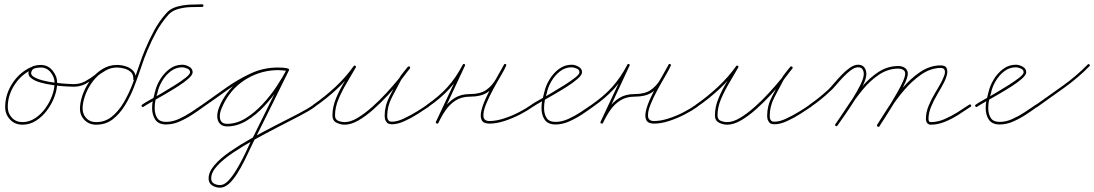

<svg xmlns="http://www.w3.org/2000/svg" viewBox="-20 -567 5072 890"><path d="M130 -252Q132 -247 127 -244Q78 -221 47 -173Q16 -125 16 -71Q16 -42 35 -21.5Q54 -1 84 -1Q115 -1 142 -18.5Q169 -36 189.5 -64Q210 -92 221.5 -123.5Q233 -155 233 -183Q233 -209 215 -231.5Q197 -254 169 -254Q158 -254 144 -251Q130 -248 126 -236Q120 -221 136 -211Q152 -201 179 -194Q206 -187 235.5 -183.5Q265 -180 289 -178.5Q313 -177 321 -177Q327 -177 327 -171Q327 -165 321 -165Q310 -165 284 -166.5Q258 -168 226 -172.5Q194 -177 166 -185Q138 -193 122.5 -206.5Q107 -220 114 -240Q120 -257 137 -261.5Q154 -266 169 -266Q202 -266 223.5 -240Q245 -214 245 -183Q245 -152 232.5 -118.5Q220 -85 198 -55.5Q176 -26 147 -7.5Q118 11 84 11Q49 11 26.5 -13Q4 -37 4 -71Q4 -129 37 -180Q70 -231 122 -255Q127 -257 130 -252Z M321 -177Q351 -177 375.5 -190.5Q400 -204 422.5 -221.5Q445 -239 469 -252.5Q493 -266 523 -266Q523 -266 523 -266Q523 -266 523 -266Q523 -266 522.5 -266Q522 -266 522 -266Q543 -266 563.5 -259.5Q584 -253 597.5 -238.5Q611 -224 609 -200Q609 -194 603 -194Q597 -195 598 -201Q599 -221 587 -232.5Q575 -244 557 -249Q539 -254 522 -254Q489 -254 461 -236.5Q433 -219 411.5 -191.5Q390 -164 377.5 -132Q365 -100 363 -71Q361 -41 378.5 -21Q396 -1 426 -1Q467 -1 498 -26Q529 -51 552.5 -90.5Q576 -130 593.5 -175.5Q611 -221 625 -263.5Q639 -306 652 -336Q671 -382 694.5 -425.5Q718 -469 751 -506Q769 -527 798.5 -535.5Q828 -544 860 -545.5Q892 -547 917 -547Q923 -547 923 -541Q923 -535 917 -535Q894 -535 863.5 -534Q833 -533 805 -525Q777 -517 760 -498Q728 -462 704.5 -419Q681 -376 663 -332Q649 -300 634.5 -256Q620 -212 602 -165.5Q584 -119 559.5 -79Q535 -39 502.5 -14Q470 11 426 11Q391 11 369.5 -13Q348 -37 351 -72Q353 -103 366.5 -137Q380 -171 403 -200.5Q426 -230 456.5 -248Q487 -266 522 -266Q543 -266 563.5 -259.5Q584 -253 597.5 -238.5Q611 -224 609 -200Q609 -194 603 -194Q597 -195 598 -201Q599 -221 587 -232.5Q575 -244 557 -249Q539 -254 522 -254Q522 -254 522 -254Q522 -254 522 -254Q522 -254 522 -254Q522 -254 522 -254Q494 -254 470.5 -240.5Q447 -227 424.5 -209.5Q402 -192 377 -178.5Q352 -165 321 -165Q315 -165 315 -171Q315 -177 321 -177Z M637 -74Q634 -78 639 -82Q648 -89 673.5 -103Q699 -117 730.5 -135.5Q762 -154 792 -173Q822 -192 841.5 -207.5Q861 -223 861 -232Q861 -244 847.5 -249.5Q834 -255 825 -255Q795 -255 771 -236.5Q747 -218 731 -190.5Q715 -163 710 -137Q710 -137 710 -137Q710 -137 710 -137Q710 -136 710 -136Q710 -136 710 -136Q704 -119 700.5 -102Q697 -85 697 -66Q697 -39 708.5 -20.5Q720 -2 750 -2Q779 -2 809 -15.5Q839 -29 867 -47.5Q895 -66 918 -82Q922 -85 926 -80Q929 -76 924 -72Q901 -55 872 -36Q843 -17 812 -3.5Q781 10 750 10Q715 10 700 -12Q685 -34 685 -66Q685 -86 689 -103.5Q693 -121 698 -140Q698 -140 698 -140Q698 -140 698 -139Q698 -139 698 -139Q698 -139 698 -139Q704 -168 721.5 -197.5Q739 -227 765.5 -247Q792 -267 825 -267Q840 -267 856.5 -258Q873 -249 873 -232Q873 -220 853.5 -202.5Q834 -185 804 -166Q774 -147 742 -128.5Q710 -110 683.5 -95Q657 -80 645 -72Q641 -69 637 -74Z M916 -74Q913 -78 918 -82Q969 -118 1025 -158Q1081 -198 1141 -226Q1201 -254 1267 -254Q1278 -254 1288.5 -253Q1299 -252 1310 -251Q1316 -250 1315 -244Q1314 -238 1308 -239Q1290 -242 1271 -242Q1193 -242 1126.5 -203.5Q1060 -165 1022 -96Q1014 -81 1006.5 -63Q999 -45 999 -28Q999 7 1033 7Q1077 7 1119 -19Q1161 -45 1198 -85Q1235 -125 1263.5 -168.5Q1292 -212 1309 -246Q1311 -251 1317 -248Q1322 -246 1319 -240Q1281 -163 1243 -86Q1205 -9 1166 69Q1166 69 1166 69Q1166 69 1166 69Q1166 69 1166 69Q1166 69 1166 69Q1156 87 1142.5 116.5Q1129 146 1113 178Q1097 210 1079 238.5Q1061 267 1041 285Q1021 303 1000 303Q980 303 963.5 292.5Q947 282 947 260Q947 230 974.5 198Q1002 166 1048 134.5Q1094 103 1148.5 72.5Q1203 42 1258 14Q1313 -14 1359.5 -38Q1406 -62 1434 -82Q1438 -85 1442 -80Q1445 -76 1440 -72Q1414 -53 1368.5 -29.5Q1323 -6 1268.5 22Q1214 50 1160 80Q1106 110 1060 141Q1014 172 986.5 202Q959 232 959 260Q959 277 972 284Q985 291 1000 291Q1018 291 1036 273Q1054 255 1071.5 227Q1089 199 1105 167.5Q1121 136 1133.5 108Q1146 80 1156 63Q1156 63 1156 63Q1156 63 1156 63Q1156 63 1156 63Q1156 63 1156 63Q1194 -14 1232 -91Q1270 -168 1309 -246Q1311 -251 1317 -248Q1322 -246 1319 -240Q1302 -204 1272.5 -160Q1243 -116 1205 -75Q1167 -34 1123 -7.5Q1079 19 1033 19Q1011 19 999 6Q987 -7 987 -28Q987 -47 994.5 -66.5Q1002 -86 1011 -102Q1051 -173 1120 -213.5Q1189 -254 1271 -254Q1291 -254 1310 -251Q1316 -250 1315 -244Q1314 -238 1308 -239Q1298 -240 1288 -241Q1278 -242 1267 -242Q1203 -242 1143.5 -214Q1084 -186 1029.5 -146.5Q975 -107 924 -72Q920 -69 916 -74Z M1431 -74Q1428 -79 1433 -82Q1485 -118 1533.5 -163Q1582 -208 1619 -260Q1622 -265 1627 -262Q1632 -259 1629 -254Q1611 -222 1588.5 -184.5Q1566 -147 1549.5 -108.5Q1533 -70 1533 -32Q1533 -13 1548 -7Q1563 -1 1578 -1Q1605 -1 1637.5 -20.5Q1670 -40 1705 -71Q1740 -102 1772 -137Q1804 -172 1830 -204Q1856 -236 1870 -256Q1873 -261 1878 -258Q1883 -254 1880 -249Q1869 -236 1858 -222.5Q1847 -209 1838 -194Q1838 -194 1838 -194Q1838 -194 1838 -194Q1838 -194 1838 -194Q1838 -194 1838 -194Q1818 -157 1796.5 -115.5Q1775 -74 1775 -30Q1775 -19 1778 -13Q1778 -13 1778 -13Q1778 -13 1778 -13Q1778 -13 1778 -13Q1778 -13 1778 -13Q1782 -6 1786 -4.5Q1790 -3 1798 -3Q1821 -3 1852 -17.5Q1883 -32 1913 -50.5Q1943 -69 1961 -82Q1965 -85 1969 -80Q1972 -76 1967 -72Q1948 -59 1917.5 -39.5Q1887 -20 1855 -5.5Q1823 9 1798 9Q1787 9 1780 6Q1773 3 1768 -7Q1768 -7 1768 -7Q1768 -7 1768 -7Q1768 -7 1768 -7Q1768 -7 1768 -7Q1763 -16 1763 -30Q1763 -76 1785 -118.5Q1807 -161 1828 -200Q1828 -200 1828 -200Q1828 -200 1828 -200Q1828 -200 1828 -200Q1828 -200 1828 -200Q1836 -215 1847.5 -229Q1859 -243 1870 -257Q1874 -261 1879 -258Q1883 -254 1880 -250Q1864 -228 1838 -195Q1812 -162 1779 -126.5Q1746 -91 1710.5 -59.5Q1675 -28 1641 -8.5Q1607 11 1578 11Q1558 11 1539.5 1.5Q1521 -8 1521 -32Q1521 -71 1537.5 -111Q1554 -151 1577 -188.5Q1600 -226 1619 -260Q1622 -265 1627 -262Q1632 -258 1629 -254Q1591 -200 1542 -154.5Q1493 -109 1439 -72Q1434 -69 1431 -74Z M1960 -82Q2016 -121 2054.5 -163.5Q2093 -206 2125 -267Q2127 -272 2133 -270Q2138 -267 2135 -262Q2104 -196 2073.5 -130Q2043 -64 2012 3Q2009 8 2004 5Q1998 3 2001 -3Q2017 -36 2038 -65.5Q2059 -95 2088 -113Q2117 -131 2159 -131Q2206 -131 2233 -149.5Q2260 -168 2278 -199Q2296 -230 2316 -267Q2318 -272 2324 -270Q2329 -267 2326 -262Q2320 -247 2302 -216.5Q2284 -186 2264.5 -150Q2245 -114 2232 -81.5Q2219 -49 2221 -27.5Q2223 -6 2249 -6Q2279 -6 2315 -17.5Q2351 -29 2385 -46.5Q2419 -64 2444 -82Q2448 -85 2452 -80Q2455 -76 2450 -72Q2425 -54 2390 -36Q2355 -18 2318 -6Q2281 6 2249 6Q2221 6 2213 -10Q2205 -26 2211 -52.5Q2217 -79 2231.5 -110.5Q2246 -142 2263 -172.5Q2280 -203 2294.5 -228.5Q2309 -254 2316 -267Q2318 -272 2323 -270Q2329 -267 2326 -262Q2305 -222 2286 -189.5Q2267 -157 2238 -138Q2209 -119 2159 -119Q2120 -119 2092.5 -101.5Q2065 -84 2046 -56.5Q2027 -29 2012 3Q2009 8 2004 5Q1998 3 2001 -3Q2032 -69 2063 -135Q2094 -201 2125 -267Q2127 -272 2133 -270Q2138 -267 2135 -262Q2103 -199 2063.5 -155.5Q2024 -112 1966 -72Q1961 -69 1958 -74Q1955 -79 1960 -82Z M2442 -74Q2439 -78 2444 -82Q2453 -89 2478.5 -103Q2504 -117 2535.5 -135.5Q2567 -154 2597 -173Q2627 -192 2646.5 -207.5Q2666 -223 2666 -232Q2666 -244 2652.5 -249.5Q2639 -255 2630 -255Q2600 -255 2576 -236.5Q2552 -218 2536 -190.5Q2520 -163 2515 -137Q2515 -137 2515 -137Q2515 -137 2515 -137Q2515 -136 2515 -136Q2515 -136 2515 -136Q2509 -119 2505.5 -102Q2502 -85 2502 -66Q2502 -39 2513.5 -20.5Q2525 -2 2555 -2Q2584 -2 2614 -15.5Q2644 -29 2672 -47.5Q2700 -66 2723 -82Q2727 -85 2731 -80Q2734 -76 2729 -72Q2706 -55 2677 -36Q2648 -17 2617 -3.5Q2586 10 2555 10Q2520 10 2505 -12Q2490 -34 2490 -66Q2490 -86 2494 -103.5Q2498 -121 2503 -140Q2503 -140 2503 -140Q2503 -140 2503 -139Q2503 -139 2503 -139Q2503 -139 2503 -139Q2509 -168 2526.5 -197.5Q2544 -227 2570.5 -247Q2597 -267 2630 -267Q2645 -267 2661.5 -258Q2678 -249 2678 -232Q2678 -220 2658.5 -202.5Q2639 -185 2609 -166Q2579 -147 2547 -128.5Q2515 -110 2488.5 -95Q2462 -80 2450 -72Q2446 -69 2442 -74Z M2723 -82Q2779 -121 2817.5 -163.5Q2856 -206 2888 -267Q2890 -272 2896 -270Q2901 -267 2898 -262Q2867 -196 2836.5 -130Q2806 -64 2775 3Q2772 8 2767 5Q2761 3 2764 -3Q2780 -36 2801 -65.5Q2822 -95 2851 -113Q2880 -131 2922 -131Q2969 -131 2996 -149.5Q3023 -168 3041 -199Q3059 -230 3079 -267Q3081 -272 3087 -270Q3092 -267 3089 -262Q3083 -247 3065 -216.5Q3047 -186 3027.5 -150Q3008 -114 2995 -81.5Q2982 -49 2984 -27.5Q2986 -6 3012 -6Q3042 -6 3078 -17.5Q3114 -29 3148 -46.5Q3182 -64 3207 -82Q3211 -85 3215 -80Q3218 -76 3213 -72Q3188 -54 3153 -36Q3118 -18 3081 -6Q3044 6 3012 6Q2984 6 2976 -10Q2968 -26 2974 -52.5Q2980 -79 2994.5 -110.5Q3009 -142 3026 -172.5Q3043 -203 3057.5 -228.5Q3072 -254 3079 -267Q3081 -272 3086 -270Q3092 -267 3089 -262Q3068 -222 3049 -189.5Q3030 -157 3001 -138Q2972 -119 2922 -119Q2883 -119 2855.5 -101.5Q2828 -84 2809 -56.5Q2790 -29 2775 3Q2772 8 2767 5Q2761 3 2764 -3Q2795 -69 2826 -135Q2857 -201 2888 -267Q2890 -272 2896 -270Q2901 -267 2898 -262Q2866 -199 2826.5 -155.5Q2787 -112 2729 -72Q2724 -69 2721 -74Q2718 -79 2723 -82Z M3204 -74Q3201 -79 3206 -82Q3258 -118 3306.5 -163Q3355 -208 3392 -260Q3395 -265 3400 -262Q3405 -259 3402 -254Q3384 -222 3361.5 -184.5Q3339 -147 3322.5 -108.5Q3306 -70 3306 -32Q3306 -13 3321 -7Q3336 -1 3351 -1Q3378 -1 3410.5 -20.5Q3443 -40 3478 -71Q3513 -102 3545 -137Q3577 -172 3603 -204Q3629 -236 3643 -256Q3646 -261 3651 -258Q3656 -254 3653 -249Q3642 -236 3631 -222.5Q3620 -209 3611 -194Q3611 -194 3611 -194Q3611 -194 3611 -194Q3611 -194 3611 -194Q3611 -194 3611 -194Q3591 -157 3569.5 -115.5Q3548 -74 3548 -30Q3548 -19 3551 -13Q3551 -13 3551 -13Q3551 -13 3551 -13Q3551 -13 3551 -13Q3551 -13 3551 -13Q3555 -6 3559 -4.5Q3563 -3 3571 -3Q3594 -3 3625 -17.5Q3656 -32 3686 -50.5Q3716 -69 3734 -82Q3738 -85 3742 -80Q3745 -76 3740 -72Q3721 -59 3690.5 -39.5Q3660 -20 3628 -5.5Q3596 9 3571 9Q3560 9 3553 6Q3546 3 3541 -7Q3541 -7 3541 -7Q3541 -7 3541 -7Q3541 -7 3541 -7Q3541 -7 3541 -7Q3536 -16 3536 -30Q3536 -76 3558 -118.5Q3580 -161 3601 -200Q3601 -200 3601 -200Q3601 -200 3601 -200Q3601 -200 3601 -200Q3601 -200 3601 -200Q3609 -215 3620.5 -229Q3632 -243 3643 -257Q3647 -261 3652 -258Q3656 -254 3653 -250Q3637 -228 3611 -195Q3585 -162 3552 -126.5Q3519 -91 3483.5 -59.5Q3448 -28 3414 -8.5Q3380 11 3351 11Q3331 11 3312.5 1.5Q3294 -8 3294 -32Q3294 -71 3310.5 -111Q3327 -151 3350 -188.5Q3373 -226 3392 -260Q3395 -265 3400 -262Q3405 -258 3402 -254Q3364 -200 3315 -154.5Q3266 -109 3212 -72Q3207 -69 3204 -74Z M3731 -74Q3728 -78 3733 -82Q3780 -115 3820 -152Q3832 -164 3848 -183Q3864 -202 3882.5 -221Q3901 -240 3920.5 -253.5Q3940 -267 3958 -267Q3977 -267 3986.5 -254.5Q3996 -242 3996 -224Q3996 -204 3980 -171Q3964 -138 3941 -101.5Q3918 -65 3896 -33.5Q3874 -2 3862 15Q3858 20 3854 17Q3849 13 3852 9Q3864 -8 3885.5 -39Q3907 -70 3929.5 -105.5Q3952 -141 3968 -173Q3984 -205 3984 -224Q3984 -237 3978 -246Q3972 -255 3958 -255Q3942 -255 3924 -241.5Q3906 -228 3888 -209Q3870 -190 3854.5 -171.5Q3839 -153 3828 -144Q3787 -105 3739 -72Q3735 -69 3731 -74ZM3852 9Q3878 -28 3908 -74Q3938 -120 3973.5 -162.5Q4009 -205 4051.5 -233Q4094 -261 4145 -261Q4162 -261 4175 -252Q4188 -243 4188 -225Q4188 -212 4177.5 -187.5Q4167 -163 4150.5 -133.5Q4134 -104 4115.5 -74.5Q4097 -45 4081.5 -20.5Q4066 4 4057 17Q4054 22 4049 19Q4044 16 4047 11Q4055 -2 4070.5 -25.5Q4086 -49 4104 -78.5Q4122 -108 4138.5 -137Q4155 -166 4165.5 -189.5Q4176 -213 4176 -225Q4176 -238 4166 -243.5Q4156 -249 4145 -249Q4097 -249 4055.5 -221.5Q4014 -194 3979.5 -152Q3945 -110 3916 -65Q3887 -20 3862 15Q3858 20 3854 17Q3849 13 3852 9ZM4046 11Q4068 -24 4098 -70.5Q4128 -117 4165 -160.5Q4202 -204 4245 -233Q4288 -262 4336 -264Q4362 -265 4368 -251Q4374 -237 4369 -218.5Q4364 -200 4356 -185Q4343 -160 4326 -131.5Q4309 -103 4296.5 -73.5Q4284 -44 4284 -16Q4284 -10 4286 -5.5Q4288 -1 4295 -1Q4326 -1 4357.5 -14.5Q4389 -28 4418.5 -46.5Q4448 -65 4473 -82Q4478 -85 4481 -80Q4484 -75 4479 -72Q4454 -55 4423.5 -35.5Q4393 -16 4360 -2.5Q4327 11 4295 11Q4283 11 4277.5 3Q4272 -5 4272 -16Q4272 -46 4284.5 -76.5Q4297 -107 4314.5 -136Q4332 -165 4346 -191Q4351 -201 4356.5 -215.5Q4362 -230 4359 -241.5Q4356 -253 4336 -252Q4291 -250 4249.5 -221Q4208 -192 4171.5 -149.5Q4135 -107 4106 -61.5Q4077 -16 4057 18Q4054 23 4049 20Q4043 17 4046 11Z M4501 -74Q4498 -78 4503 -82Q4512 -89 4537.5 -103Q4563 -117 4594.5 -135.5Q4626 -154 4656 -173Q4686 -192 4705.5 -207.5Q4725 -223 4725 -232Q4725 -244 4711.5 -249.5Q4698 -255 4689 -255Q4659 -255 4635 -236.5Q4611 -218 4595 -190.5Q4579 -163 4574 -137Q4574 -137 4574 -137Q4574 -137 4574 -137Q4574 -136 4574 -136Q4574 -136 4574 -136Q4568 -119 4564.5 -102Q4561 -85 4561 -66Q4561 -39 4572.5 -20.5Q4584 -2 4614 -2Q4643 -2 4673 -15.5Q4703 -29 4731 -47.5Q4759 -66 4782 -82Q4786 -85 4790 -80Q4793 -76 4788 -72Q4765 -55 4736 -36Q4707 -17 4676 -3.5Q4645 10 4614 10Q4579 10 4564 -12Q4549 -34 4549 -66Q4549 -86 4553 -103.5Q4557 -121 4562 -140Q4562 -140 4562 -140Q4562 -140 4562 -139Q4562 -139 4562 -139Q4562 -139 4562 -139Q4568 -168 4585.5 -197.5Q4603 -227 4629.5 -247Q4656 -267 4689 -267Q4704 -267 4720.5 -258Q4737 -249 4737 -232Q4737 -220 4717.5 -202.5Q4698 -185 4668 -166Q4638 -147 4606 -128.5Q4574 -110 4547.5 -95Q4521 -80 4509 -72Q4505 -69 4501 -74Z M4780 -72Q4777 -77 4782 -81Q4843 -124 4906 -169Q4969 -214 5022 -268Q5026 -272 5030 -268Q5034 -264 5030 -260Q4977 -206 4913.5 -160.5Q4850 -115 4788 -71Q4784 -67 4780 -72Z"/></svg>

Font: FRB American Cursive Guidelines Thin
Style: Italic
Weight: 100
Italic angle: -25°
Version: Version 2.0;Modular Font Editor K font №1